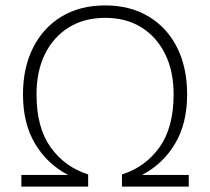

<svg xmlns="http://www.w3.org/2000/svg" viewBox="-20 -690 777 710"><path d="M59 0V-43H232Q155 -83 110 -158Q65 -233 65 -341Q65 -440 102.5 -514Q140 -588 208 -629Q276 -670 369 -670Q461 -670 529.5 -629Q598 -588 635 -514Q672 -440 672 -341Q672 -233 627 -158Q582 -83 505 -43H678V0H431V-45Q517 -72 569.5 -145Q622 -218 622 -341Q622 -427 590.5 -490.5Q559 -554 502.5 -589Q446 -624 369 -624Q292 -624 235 -589Q178 -554 146.5 -490.5Q115 -427 115 -341Q115 -218 167.5 -145Q220 -72 306 -45V0Z"/></svg>

Font: Work Sans Light
Style: Regular
Weight: 300
Designer: Wei Huang
Foundry: Wei Huang
Version: Version 2.012; ttfautohint (v1.8.3)